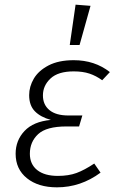

<svg xmlns="http://www.w3.org/2000/svg" viewBox="-20 -792 511 823"><path d="M47 -133Q47 -190 85 -230.5Q123 -271 198 -278Q154 -290 129.5 -315Q105 -340 105 -384Q105 -421 125 -455Q145 -489 188 -511.5Q231 -534 296 -534Q386 -534 451 -483L418 -448Q392 -467 363.5 -476.5Q335 -486 296 -486Q229 -486 196.5 -455.5Q164 -425 164 -383Q164 -343 192 -320Q220 -297 273 -297H333L319 -250H265Q179 -250 143.5 -217Q108 -184 108 -133Q108 -88 139.5 -63Q171 -38 228 -38Q274 -38 308 -50.5Q342 -63 384 -91L411 -52Q326 11 224 11Q144 11 95.5 -28Q47 -67 47 -133ZM368 -767 321 -599H279L304 -772Z"/></svg>

Font: Fira Sans Light
Style: Italic
Weight: 300
Italic angle: -8°
Designer: bBox Type GmbH & Carrois Corporate GbR & Edenspiekermann AG
Foundry: bBox Type GmbH & Carrois Corporate GbR & Edenspiekermann AG
Version: Version 4.301